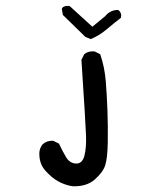

<svg xmlns="http://www.w3.org/2000/svg" viewBox="-20 -520 540 669"><path d="M232.4 128.9Q207 125 183.6 112.3Q160.2 99.6 137.7 74.2Q115.2 48.8 117.2 9.8Q119.1 -5.9 128.9 -17.6Q144.5 -31.2 166 -29.3L185.5 -19.5Q197.3 5.9 210 27.3Q222.7 48.8 244.6 49.8Q266.6 50.8 273.9 23.4Q281.2 -3.9 279.8 -46.9Q278.3 -89.8 263.7 -311.5L273.4 -331.1Q287.1 -342.8 309.6 -340.8L329.1 -331.1Q344.7 -286.1 348.6 -236.3Q352.5 -186.5 354.5 -132.8Q356.4 -79.1 355.5 -23.9Q354.5 31.2 346.7 55.7Q338.9 80.1 310.1 105.5Q281.2 130.9 232.4 128.9ZM295.9 -383.8 277.3 -391.6 199.2 -467.8 195.3 -489.3 199.2 -495.1Q209 -501 222.7 -499L301.8 -426.8L346.7 -463.9Q364.3 -485.4 391.6 -485.4Q405.3 -475.6 401.4 -458Q376 -438.5 350.6 -417Q325.2 -395.5 295.9 -383.8Z"/></svg>

Font: JasonHandwriting1
Style: Regular
Weight: 400
Version: Version 1.48.20